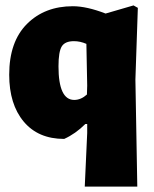

<svg xmlns="http://www.w3.org/2000/svg" viewBox="-20 -504 569 709"><path d="M370 -454 473 -484 489 -475 480 -210 487 185H293L302 -13V-46H295Q259 -10 217 9Q121 9 67.5 -55Q14 -119 14 -228Q14 -350 79.5 -415.5Q145 -481 249 -481Q300 -481 370 -454ZM253 -352Q220 -352 208 -332.5Q196 -313 196 -259Q196 -135 254 -135Q279 -135 301 -155L302 -188L299 -342Q276 -352 253 -352Z"/></svg>

Font: Alegreya Sans SC Black
Style: Regular
Weight: 900
Designer: Juan Pablo del Peral
Foundry: Huerta Tipografica
Version: Version 2.007